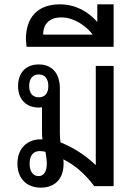

<svg xmlns="http://www.w3.org/2000/svg" viewBox="-20 -855 623 882"><path d="M272 -102C272 -109 272 -116 271 -123C322 -98 370 -57 413 0H502V-552H420V-98H418C372 -143 313 -179 258 -201C256 -213 255 -227 255 -244V-449C255 -519 218 -559 158 -559C99 -559 63 -521 63 -459C63 -398 101 -361 158 -361C163 -361 168 -362 173 -362V-258C173 -242 173 -227 175 -214C172 -215 169 -215 167 -215C105 -215 60 -173 60 -103C60 -34 104 7 167 7C240 7 272 -42 272 -102ZM158 -408C129 -408 114 -428 114 -460C114 -492 129 -513 158 -513C187 -513 202 -492 202 -460C202 -427 187 -408 158 -408ZM157 -46C131 -46 116 -69 116 -103C116 -138 131 -161 162 -161C172 -161 181 -160 189 -157C191 -141 195 -123 195 -104C195 -69 183 -46 157 -46Z M102 -640H502V-835H427V-754C384 -803 326 -835 255 -835C150 -835 99 -772 99 -675ZM178 -696C178 -739 202 -775 261 -775C321 -775 374 -737 406 -696Z"/></svg>

Font: Noto Sans Thai Looped SemiCondensed
Style: Regular
Weight: 400
Width: 4
Designer: Sasikarn Vongin, Ben Mitchell
Foundry: The Fontpad Ltd
Version: Version 1.001